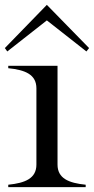

<svg xmlns="http://www.w3.org/2000/svg" viewBox="-20 -771 387 791"><path d="M14 -10V0H333V-10C263 -17 217 -36 217 -93V-500H14V-490C84 -483 130 -464 130 -407V-93C130 -36 84 -17 14 -10ZM347 -573 173 -751 0 -573 10 -559 173 -687 336 -559Z"/></svg>

Font: Sprat
Style: Regular
Weight: 400
Designer: Ethan Nakache
Foundry: Collletttivo
Version: Version 2.000;Glyphs 3.2 (3217)